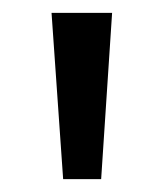

<svg xmlns="http://www.w3.org/2000/svg" viewBox="-20 -734 253 298"><path d="M154 -714H60L78 -456H137Z"/></svg>

Font: Noto Sans Gujarati Condensed
Style: Regular
Weight: 400
Width: 3
Designer: Jelle Bosma - Monotype Design Team, Universal Thirst
Foundry: Monotype Imaging Inc.
Version: Version 2.106